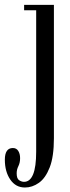

<svg xmlns="http://www.w3.org/2000/svg" viewBox="-72 -544 295 812"><path d="M33.5 249Q-5.5 249 -28.5 215.5Q-51.5 182 -51.5 131.5Q-51.5 82 -17.5 82Q-2.5 82 5.2 94.2Q13 106.5 13 125Q13 144 5.8 158.5Q-1.5 173 -1.5 189Q-1.5 211.5 9 218.2Q19.5 225 29.5 225Q81 225 81 97.5V-500.5H30V-523.5H156V40.5Q156 118.5 138.2 164Q120.5 209.5 92.5 229.2Q64.5 249 33.5 249Z"/></svg>

Font: Imbue 50pt
Style: Regular
Weight: 400
Designer: Tyler Finck
Foundry: Etcetera Type Company
Version: Version 1.102; ttfautohint (v1.8.3)